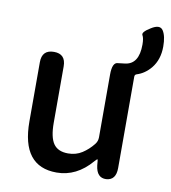

<svg xmlns="http://www.w3.org/2000/svg" viewBox="-85 -826 815 913"><g transform="rotate(10 322.5 -370.0)"><path d="M249 13Q80 13 80 -204V-490Q80 -550 138 -550Q195 -550 195 -490V-218Q195 -148 216.5 -117Q238 -86 287 -86Q325 -86 354.5 -105Q384 -124 407 -153Q419 -168 419 -187V-490Q419 -550 447 -550Q452 -550 480 -554Q546 -562 546 -657Q546 -688 538 -701.5Q530 -715 571 -740Q612 -766 628.5 -741Q645 -716 645 -665Q645 -602 611 -560Q582 -525 543 -513Q534 -510 534 -500V-59Q534 0 487 3Q441 5 434 -54L432 -76Q431 -83 429.5 -83Q428 -83 417 -71Q345 13 249 13Z"/></g></svg>

Font: Resource Han Rounded KR Medium
Style: Regular
Weight: 500
Designer: Cyano Hao (round all glyphs); Ryoko NISHIZUKA 西塚涼子 (kana, bopomofo & ideographs); Paul D. Hunt (Latin, Greek & Cyrillic)
Foundry: Cyano Hao
Version: 0.990